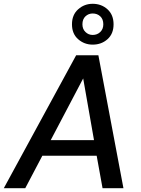

<svg xmlns="http://www.w3.org/2000/svg" viewBox="-38 -991 741 1011"><path d="M-18 0 363 -700H480L612 0H502L471 -171H185L95 0ZM229 -253H457L400 -578ZM450 -756Q406 -756 373.5 -784.5Q341 -813 341 -863Q341 -913 373.5 -942Q406 -971 450 -971Q496 -971 528 -942Q560 -913 560 -863Q560 -813 528 -784.5Q496 -756 450 -756ZM450 -807Q474 -807 490 -822.5Q506 -838 506 -863Q506 -890 490 -905Q474 -920 450 -920Q428 -920 412 -905Q396 -890 396 -863Q396 -838 412 -822.5Q428 -807 450 -807Z"/></svg>

Font: DeepMind Sans Medium
Style: Italic
Weight: 500
Italic angle: -10°
Designer: Jonny Pinhorn / Modifications: Colophon Foundry
Foundry: Colophon Foundry
Version: Version 1.002; ttfautohint (v1.8.2)